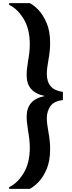

<svg xmlns="http://www.w3.org/2000/svg" viewBox="-20 -981 455 1218"><path d="M169 217H38V206Q90 182 129.5 118Q169 54 169 -44Q169 -93 158 -152L154 -184Q149 -212 149 -240Q149 -349 261 -371V-373Q149 -396 149 -504Q149 -540 158 -593Q169 -652 169 -700Q169 -798 129.5 -862Q90 -926 38 -950V-961H169Q194 -949 223 -919Q252 -889 275 -837Q298 -785 298 -708Q298 -658 288 -605Q277 -546 277 -512Q277 -411 379 -398V-346Q322 -340 299.5 -307Q277 -274 277 -232Q277 -198 288 -139Q298 -86 298 -36Q298 39 276.5 90.5Q255 142 224.5 173.5Q194 205 169 217Z"/></svg>

Font: Ulagadi Sans SemiBold
Style: Regular
Weight: 600
Designer: Ninad Kale (Devanagari), Jonny Pinhorn (Latin)
Foundry: Indian Type Foundry
Version: Version 3.01;March 29, 2020;FontCreator 12.0.0.2522 64-bit; 